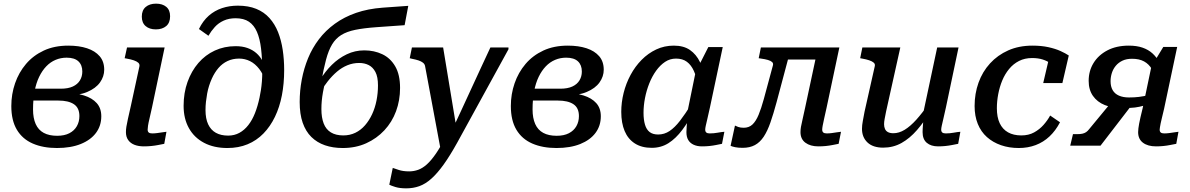

<svg xmlns="http://www.w3.org/2000/svg" viewBox="-20 -798 6522 1052"><path d="M293 -54Q333 -54 360 -68Q387 -82 401 -106.5Q415 -131 415 -162Q415 -207 385 -227Q355 -247 300 -247H121L134 -312H313Q353 -312 379 -324Q405 -336 418 -357.5Q431 -379 431 -406Q431 -442 409.5 -462Q388 -482 345 -482Q313 -482 284.5 -470Q256 -458 233.5 -434.5Q211 -411 194.5 -377Q178 -343 169.5 -298Q161 -253 161 -198Q161 -151 175.5 -118.5Q190 -86 219.5 -70Q249 -54 293 -54ZM354 -548Q413 -548 457 -533.5Q501 -519 526 -490Q551 -461 551 -416Q551 -379 528 -346.5Q505 -314 457.5 -294Q410 -274 333 -274L370 -299L365 -264L335 -289Q395 -289 440 -275Q485 -261 510 -233Q535 -205 535 -161Q535 -109 506 -70Q477 -31 422.5 -9Q368 13 292 13Q216 13 159.5 -11.5Q103 -36 72.5 -87Q42 -138 42 -217Q42 -282 62.5 -341.5Q83 -401 122.5 -447.5Q162 -494 220 -521Q278 -548 354 -548Z M670 -74Q670 -88 672.5 -104Q675 -120 681 -147Q687 -174 697 -218L744 -435Q746 -447 737.5 -454.5Q729 -462 713 -467.5Q697 -473 674 -477L663 -479L676 -538H882L813 -210Q805 -173 799 -148Q793 -123 791 -109Q789 -95 789 -88Q789 -77 795 -72Q801 -67 814 -67Q828 -67 842 -69Q856 -71 869.5 -73Q883 -75 892 -76L880 -10Q865 -7 847 -3.5Q829 0 809 2Q789 4 768 4Q739 4 717 -4.5Q695 -13 682.5 -30.5Q670 -48 670 -74ZM757 -707Q757 -742 778.5 -760Q800 -778 835 -778Q870 -778 891 -760.5Q912 -743 912 -709Q912 -673 890.5 -655Q869 -637 834 -637Q799 -637 778 -655Q757 -673 757 -707Z M1271 -698Q1234 -698 1205.5 -685Q1177 -672 1157 -650Q1137 -628 1122 -602L1070 -639Q1092 -684 1124 -712Q1156 -740 1196.5 -753.5Q1237 -767 1283 -767Q1341 -767 1384 -749.5Q1427 -732 1456.5 -699Q1486 -666 1503.5 -622Q1521 -578 1529 -525Q1537 -472 1537 -414Q1537 -340 1524.5 -275.5Q1512 -211 1486.5 -158Q1461 -105 1423.5 -66.5Q1386 -28 1336.5 -7.5Q1287 13 1226 13Q1152 13 1098 -15.5Q1044 -44 1015 -96Q986 -148 986 -218Q986 -289 1007.5 -349Q1029 -409 1067 -453Q1105 -497 1157 -521Q1209 -545 1271 -545Q1308 -545 1336 -535Q1364 -525 1384.5 -507Q1405 -489 1418.5 -464Q1432 -439 1437 -408V-345Q1423 -391 1400.5 -420Q1378 -449 1350 -463Q1322 -477 1290 -477Q1255 -477 1226.5 -463.5Q1198 -450 1177 -425.5Q1156 -401 1141 -368Q1132 -348 1125.5 -327.5Q1119 -307 1115 -285Q1111 -263 1108.5 -240.5Q1106 -218 1106 -195Q1106 -148 1120.5 -117Q1135 -86 1162.5 -70.5Q1190 -55 1230 -55Q1264 -55 1291.5 -70Q1319 -85 1340.5 -112.5Q1362 -140 1377 -178Q1392 -216 1402 -263Q1406 -282 1409.5 -304Q1413 -326 1415 -351.5Q1417 -377 1417 -404Q1417 -476 1410.5 -531Q1404 -586 1388 -623Q1372 -660 1344 -679Q1316 -698 1271 -698Z M1948 -453Q1914 -453 1883.5 -440.5Q1853 -428 1826.5 -405.5Q1800 -383 1775.5 -352Q1751 -321 1729 -284L1733 -359Q1761 -406 1798 -442.5Q1835 -479 1880 -500.5Q1925 -522 1976 -522Q2030 -522 2074.5 -501Q2119 -480 2145.5 -434.5Q2172 -389 2172 -316Q2172 -248 2150 -188.5Q2128 -129 2086 -84Q2044 -39 1986.5 -13Q1929 13 1858 13Q1804 13 1760.5 -2Q1717 -17 1686 -47.5Q1655 -78 1638.5 -125.5Q1622 -173 1622 -239Q1622 -301 1633.5 -362Q1645 -423 1668 -479Q1691 -535 1727.5 -583Q1764 -631 1815 -668Q1866 -705 1931 -727.5Q1996 -750 2077 -756L2217 -766L2197 -660L2042 -649Q1973 -644 1926.5 -634.5Q1880 -625 1849.5 -606Q1819 -587 1799.5 -554.5Q1780 -522 1766.5 -471.5Q1753 -421 1740 -348L1762 -349Q1754 -318 1749.5 -292.5Q1745 -267 1743 -245Q1741 -223 1741 -200Q1741 -154 1753.5 -121.5Q1766 -89 1793 -72.5Q1820 -56 1861 -56Q1897 -56 1927 -70.5Q1957 -85 1980 -111.5Q2003 -138 2019 -172.5Q2035 -207 2043 -247.5Q2051 -288 2051 -330Q2051 -377 2037 -403.5Q2023 -430 2000 -441.5Q1977 -453 1948 -453Z M2397 36 2445 -13 2483 -84 2408 -538H2237L2225 -479L2237 -476Q2258 -472 2273 -467Q2288 -462 2297.5 -454.5Q2307 -447 2309 -436ZM2452 -74 2425 -54Q2395 5 2369 43Q2343 81 2319 102.5Q2295 124 2271 132.5Q2247 141 2222 141Q2188 141 2164.5 133Q2141 125 2132 122L2113 214Q2122 219 2146 226.5Q2170 234 2206 234Q2244 234 2277.5 222Q2311 210 2343.5 181Q2376 152 2410.5 104Q2445 56 2485 -16Q2513 -67 2541 -118Q2569 -169 2597.5 -221Q2626 -273 2654 -324Q2682 -375 2710 -426Q2738 -477 2766 -528V-538H2667Q2640 -480 2613 -422Q2586 -364 2559.5 -306Q2533 -248 2506 -190Q2479 -132 2452 -74Z M3030 -54Q3070 -54 3097 -68Q3124 -82 3138 -106.5Q3152 -131 3152 -162Q3152 -207 3122 -227Q3092 -247 3037 -247H2858L2871 -312H3050Q3090 -312 3116 -324Q3142 -336 3155 -357.5Q3168 -379 3168 -406Q3168 -442 3146.5 -462Q3125 -482 3082 -482Q3050 -482 3021.5 -470Q2993 -458 2970.5 -434.5Q2948 -411 2931.5 -377Q2915 -343 2906.5 -298Q2898 -253 2898 -198Q2898 -151 2912.5 -118.5Q2927 -86 2956.5 -70Q2986 -54 3030 -54ZM3091 -548Q3150 -548 3194 -533.5Q3238 -519 3263 -490Q3288 -461 3288 -416Q3288 -379 3265 -346.5Q3242 -314 3194.5 -294Q3147 -274 3070 -274L3107 -299L3102 -264L3072 -289Q3132 -289 3177 -275Q3222 -261 3247 -233Q3272 -205 3272 -161Q3272 -109 3243 -70Q3214 -31 3159.5 -9Q3105 13 3029 13Q2953 13 2896.5 -11.5Q2840 -36 2809.5 -87Q2779 -138 2779 -217Q2779 -282 2799.5 -341.5Q2820 -401 2859.5 -447.5Q2899 -494 2957 -521Q3015 -548 3091 -548Z M3843 -364 3804 -334Q3796 -378 3781.5 -410Q3767 -442 3743.5 -459.5Q3720 -477 3684 -477Q3651 -477 3624 -459Q3597 -441 3575 -410.5Q3553 -380 3537.5 -341Q3522 -302 3514 -260.5Q3506 -219 3506 -180Q3506 -142 3514 -115Q3522 -88 3539.5 -74.5Q3557 -61 3586 -61Q3620 -61 3648.5 -80Q3677 -99 3706 -136.5Q3735 -174 3769 -229L3788 -198Q3754 -134 3718.5 -86.5Q3683 -39 3642.5 -13.5Q3602 12 3551 12Q3496 12 3458.5 -12Q3421 -36 3402.5 -80Q3384 -124 3384 -185Q3384 -237 3397 -289Q3410 -341 3435 -387.5Q3460 -434 3495.5 -470Q3531 -506 3575.5 -527Q3620 -548 3672 -548Q3726 -548 3760.5 -524Q3795 -500 3815 -458.5Q3835 -417 3843 -364ZM3940 -540 3870 -210Q3862 -173 3856 -148Q3850 -123 3847 -109Q3844 -95 3844 -88Q3844 -77 3850 -72Q3856 -67 3868 -67Q3891 -67 3912.5 -71Q3934 -75 3949 -76L3936 -10Q3921 -7 3903.5 -3.5Q3886 0 3867 2Q3848 4 3826 4Q3800 4 3780.5 -5Q3761 -14 3751 -31Q3741 -48 3741 -74Q3741 -84 3742.5 -105.5Q3744 -127 3747 -157L3739 -148L3793 -412L3800 -420L3861 -540Z M4165 -255Q4151 -204 4136.5 -169Q4122 -134 4103 -116Q4084 -98 4055 -98Q4037 -98 4024.5 -102.5Q4012 -107 4007 -110L3983 1Q3991 5 4008 8.5Q4025 12 4049 12Q4088 12 4116 -3Q4144 -18 4164.5 -49Q4185 -80 4201.5 -127.5Q4218 -175 4235 -238L4315 -538H4149L4137 -479L4150 -477Q4172 -474 4187.5 -469.5Q4203 -465 4210.5 -458Q4218 -451 4215 -440ZM4265 -472H4479L4495 -538H4279ZM4485 -88Q4485 -95 4487.5 -109Q4490 -123 4495.5 -147.5Q4501 -172 4509 -208L4579 -538H4462L4391 -206Q4383 -167 4377 -142.5Q4371 -118 4368.5 -102.5Q4366 -87 4366 -74Q4366 -36 4393 -16Q4420 4 4464 4Q4486 4 4505 2Q4524 0 4542 -3.5Q4560 -7 4575 -10L4588 -76Q4578 -75 4565 -73Q4552 -71 4538 -69Q4524 -67 4510 -67Q4497 -67 4491 -72Q4485 -77 4485 -88Z M4835 -187Q4830 -162 4827 -146Q4824 -130 4824 -117Q4824 -103 4829 -91.5Q4834 -80 4845.5 -74Q4857 -68 4875 -68Q4906 -68 4937 -87Q4968 -106 5000.5 -142Q5033 -178 5069 -230L5081 -191Q5044 -131 5004.5 -85.5Q4965 -40 4919.5 -14.5Q4874 11 4819 11Q4763 11 4733 -17.5Q4703 -46 4703 -92Q4703 -112 4707.5 -135Q4712 -158 4717 -186L4773 -435Q4776 -447 4767.5 -454.5Q4759 -462 4743 -467.5Q4727 -473 4704 -477L4693 -479L4705 -538H4913ZM5163 -210Q5155 -173 5149 -148Q5143 -123 5140 -109Q5137 -95 5137 -88Q5137 -77 5143 -72Q5149 -67 5162 -67Q5184 -67 5205.5 -71Q5227 -75 5242 -76L5230 -10Q5215 -7 5197 -3.5Q5179 0 5160 2Q5141 4 5120 4Q5081 4 5058 -15.5Q5035 -35 5035 -74Q5035 -80 5035.5 -92Q5036 -104 5037.5 -120Q5039 -136 5041 -154L5032 -148L5115 -538H5232Z M5576 -56Q5616 -56 5646 -72.5Q5676 -89 5698 -114Q5720 -139 5734 -165L5788 -128Q5764 -82 5730.5 -50.5Q5697 -19 5654.5 -3Q5612 13 5562 13Q5509 13 5464.5 -2.5Q5420 -18 5387.5 -47Q5355 -76 5337.5 -119Q5320 -162 5320 -217Q5320 -285 5341.5 -345Q5363 -405 5404.5 -450.5Q5446 -496 5504.5 -522Q5563 -548 5637 -548Q5686 -548 5724.5 -539.5Q5763 -531 5790.5 -518.5Q5818 -506 5836 -494L5801 -343H5696L5728 -480Q5740 -479 5748.5 -472Q5757 -465 5761.5 -456Q5766 -447 5766.5 -437.5Q5767 -428 5763 -421Q5753 -438 5735.5 -451Q5718 -464 5693 -472Q5668 -480 5635 -480Q5595 -480 5563.5 -464Q5532 -448 5509 -420Q5486 -392 5471.5 -357Q5457 -322 5449.5 -282.5Q5442 -243 5442 -205Q5442 -156 5457.5 -123Q5473 -90 5503 -73Q5533 -56 5576 -56Z M6077 -247 6187 -230 6010 0H5844L5859 -63H5883Q5899 -63 5910.5 -65.5Q5922 -68 5931 -74Q5940 -80 5949 -92ZM6355 -399 6318 -353Q6308 -391 6291.5 -419Q6275 -447 6248.5 -461.5Q6222 -476 6183 -476Q6152 -476 6130 -465.5Q6108 -455 6093.5 -437.5Q6079 -420 6072 -398Q6065 -376 6065 -353Q6065 -324 6076.5 -304Q6088 -284 6111 -274Q6134 -264 6166 -264Q6196 -264 6220 -267Q6244 -270 6281 -278L6270 -226Q6246 -218 6222.5 -213Q6199 -208 6174.5 -207Q6150 -206 6125 -206Q6074 -206 6033 -222.5Q5992 -239 5968.5 -272.5Q5945 -306 5945 -355Q5945 -409 5971.5 -452.5Q5998 -496 6047.5 -522Q6097 -548 6165 -548Q6208 -548 6240 -537Q6272 -526 6294.5 -505.5Q6317 -485 6331.5 -458Q6346 -431 6355 -399ZM6358 -201Q6352 -174 6347 -155Q6342 -136 6339.5 -122.5Q6337 -109 6335.5 -100.5Q6334 -92 6334 -88Q6334 -77 6340 -72Q6346 -67 6359 -67Q6373 -67 6387.5 -69Q6402 -71 6415 -73Q6428 -75 6437 -76L6425 -10Q6409 -7 6391.5 -3.5Q6374 0 6354.5 2Q6335 4 6314 4Q6269 4 6242.5 -16Q6216 -36 6216 -74Q6216 -84 6217.5 -95Q6219 -106 6221.5 -120.5Q6224 -135 6229 -156Q6234 -177 6241 -206L6291 -445L6300 -452L6354 -541H6430Z"/></svg>

Font: Roboto Serif Medium
Style: Italic
Weight: 500
Italic angle: -10°
Designer: Greg Gazdowicz
Foundry: Commercial Type
Version: Version 1.008